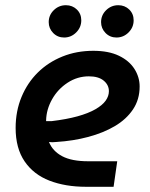

<svg xmlns="http://www.w3.org/2000/svg" viewBox="-20 -717 576 737"><path d="M310 0Q231 0 170 -23.5Q109 -47 74.5 -97.5Q40 -148 40 -226Q40 -290 62.5 -344.5Q85 -399 125 -438.5Q165 -478 219.5 -500Q274 -522 338 -522Q397 -522 436.5 -503Q476 -484 496 -452.5Q516 -421 516 -385Q516 -335 490.5 -297Q465 -259 421 -233Q377 -207 319 -191.5Q261 -176 196 -172Q187 -171 180.5 -171Q174 -171 168 -172Q182 -137 218.5 -117.5Q255 -98 318 -98H430L416 0ZM157 -252Q162 -252 167 -252Q172 -252 178 -252Q236 -259 277.5 -270.5Q319 -282 346 -297.5Q373 -313 385.5 -330.5Q398 -348 398 -367Q398 -391 378 -407.5Q358 -424 321 -424Q277 -424 239.5 -399.5Q202 -375 180 -336Q158 -297 157 -255Q157 -254 157 -253.5Q157 -253 157 -252ZM427 -573Q402 -573 385 -590.5Q368 -608 368 -632Q368 -659 387.5 -678Q407 -697 434 -697Q459 -697 476 -680.5Q493 -664 493 -639Q493 -612 473.5 -592.5Q454 -573 427 -573ZM226 -573Q201 -573 184 -590.5Q167 -608 167 -632Q167 -659 186.5 -678Q206 -697 233 -697Q258 -697 275 -680.5Q292 -664 292 -639Q292 -612 272.5 -592.5Q253 -573 226 -573Z"/></svg>

Font: MuseoModerno Thin Medium
Style: Italic
Weight: 500
Italic angle: -9°
Version: Version 1.003